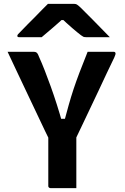

<svg xmlns="http://www.w3.org/2000/svg" viewBox="-20 -966 640 986"><path d="M372 0Q350 0 327.5 0Q305 0 283 0Q261 0 239 0Q236 0 233.5 -1.5Q231 -3 229.5 -5Q228 -7 228 -11Q228 -82 228 -157Q228 -232 228 -303H372Q372 -271 372 -236Q372 -201 372 -166.5Q372 -132 372 -100Q372 -75 372 -50Q372 -25 372 0ZM19 -700Q55 -700 88.5 -700Q122 -700 152 -700Q160 -700 164.5 -698Q169 -696 172.5 -691Q176 -686 180 -675Q195 -642 210 -603.5Q225 -565 240.5 -522Q256 -479 272 -429Q288 -379 304 -321L265 -356H343L304 -321Q320 -381 332.5 -425.5Q345 -470 358 -509Q371 -548 388 -593Q405 -638 430 -700Q465 -700 498 -700Q531 -700 564 -700Q571 -700 573 -694Q575 -688 567 -671Q547 -630 527 -587.5Q507 -545 486.5 -501Q466 -457 444.5 -412.5Q423 -368 402 -323Q381 -278 359 -233Q317 -233 292.5 -233Q268 -233 256.5 -234Q245 -235 241.5 -238Q238 -241 235 -245Q229 -256 212 -292Q195 -328 171 -378.5Q147 -429 120 -486Q93 -543 66.5 -599Q40 -655 19 -700ZM226 -946Q241 -946 268 -946Q295 -946 321.5 -946Q348 -946 362 -946Q369 -946 374.5 -943Q380 -940 394 -927Q402 -919 418.5 -902.5Q435 -886 456.5 -864.5Q478 -843 500.5 -819.5Q523 -796 544 -775Q518 -775 484 -775Q450 -775 424 -775Q413 -775 408.5 -777Q404 -779 396 -785Q380 -797 352 -821Q324 -845 283 -884L335 -863Q319 -863 302.5 -863Q286 -863 269 -863L320 -885Q281 -849 250 -822.5Q219 -796 194 -775H80Q76 -775 73.5 -775.5Q71 -776 70 -778Q69 -780 69 -782Q69 -786 72.5 -790Q76 -794 90 -808Q103 -822 120.5 -839.5Q138 -857 157.5 -876.5Q177 -896 194.5 -914.5Q212 -933 226 -946Z"/></svg>

Font: Recursive Monospace
Style: Bold
Weight: 700
Version: Version 1.047